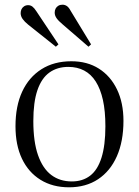

<svg xmlns="http://www.w3.org/2000/svg" viewBox="-20 -784 591 818"><path d="M274 14Q204 14 152.5 -18Q101 -50 73.5 -108Q46 -166 46 -246Q46 -332 74.5 -393.5Q103 -455 156.5 -489Q210 -523 284 -523Q352 -523 401.5 -491.5Q451 -460 478.5 -403Q506 -346 506 -269Q506 -182 478 -118.5Q450 -55 398 -20.5Q346 14 274 14ZM286 -11Q332 -11 364 -35.5Q396 -60 412.5 -112.5Q429 -165 429 -246Q429 -311 418.5 -358Q408 -405 388 -436.5Q368 -468 338.5 -483.5Q309 -499 271 -499Q224 -499 190.5 -475Q157 -451 139.5 -400Q122 -349 122 -268Q122 -180 142 -123Q162 -66 198.5 -38.5Q235 -11 286 -11ZM218 -585 100 -679Q85 -691 76.5 -703Q68 -715 68 -728Q68 -737 71.5 -744.5Q75 -752 82.5 -757Q90 -762 100 -762Q110 -762 118 -756Q126 -750 135 -736L229 -595ZM357 -585 247 -680Q229 -695 221 -706.5Q213 -718 213 -730Q213 -740 217 -747.5Q221 -755 228.5 -759.5Q236 -764 246 -764Q256 -764 264.5 -758.5Q273 -753 281 -738L368 -595Z"/></svg>

Font: Literata 60pt Light
Style: Regular
Weight: 300
Designer: Latin by Veronika Burian and Jose Scaglione. Greek by Irene Vlachou. Cyrillic by Vera Evstafieva.
Foundry: TypeTogether
Version: Version 3.103;gftools[0.9.29]